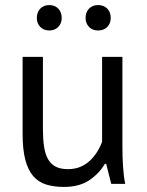

<svg xmlns="http://www.w3.org/2000/svg" viewBox="-20 -724 579 756"><path d="M69 0ZM149 -500V-215Q149 -176 153.5 -146.5Q158 -117 169 -97.5Q180 -78 199 -68Q218 -58 247 -58Q274 -58 295 -66.5Q316 -75 332.5 -90Q349 -105 361.5 -124.5Q374 -144 382 -166V-500H462V-142Q462 -106 464.5 -67.5Q467 -29 473 0H418L398 -79H393Q370 -40 331 -14Q292 12 232 12Q192 12 161.5 2.5Q131 -7 110.5 -31Q90 -55 79.5 -95.5Q69 -136 69 -198V-500ZM125 -653Q125 -676 138.5 -690Q152 -704 174 -704Q196 -704 209.5 -690Q223 -676 223 -653Q223 -632 209.5 -618Q196 -604 174 -604Q152 -604 138.5 -618Q125 -632 125 -653ZM317 -653Q317 -676 330.5 -690Q344 -704 366 -704Q389 -704 402.5 -690Q416 -676 416 -653Q416 -632 402.5 -618Q389 -604 366 -604Q344 -604 330.5 -618Q317 -632 317 -653Z"/></svg>

Font: PT Sans
Style: Regular
Weight: 400
Designer: A.Korolkova, O.Umpeleva, V.Yefimov
Foundry: ParaType Ltd
Version: Version 2.003